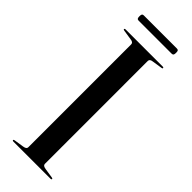

<svg xmlns="http://www.w3.org/2000/svg" viewBox="-265 -824 847 847"><g transform="rotate(45 159.0 -400.0)"><path d="M210.5 -29Q210.5 -23 215 -19.8Q219.5 -16.5 229 -15L274.5 -8Q280.5 -7 280.5 -4Q280.5 -2 279 -1Q277.5 0 275 0H42.5Q40 0 38.5 -1Q37 -2 37 -4Q37 -7 43 -8L88.5 -15Q98 -16.5 102.5 -19.8Q107 -23 107 -29V-671Q107 -677 102.5 -680.5Q98 -684 88.5 -685L43 -692Q37 -692.5 37 -696Q37 -698 38.5 -699Q40 -700 42.5 -700H275Q277.5 -700 279 -699Q280.5 -698 280.5 -696Q280.5 -692.5 274.5 -692L229 -685Q219.5 -684 215 -680.5Q210.5 -677 210.5 -671ZM45 -784Q45 -794 47.5 -797.2Q50 -800.5 56 -800.5H262Q268.5 -800.5 271 -797.5Q273.5 -794.5 273.5 -784.5Q273.5 -775 271 -771.5Q268.5 -768 262 -768H56Q50 -768 47.5 -771.5Q45 -775 45 -784Z"/></g></svg>

Font: Fraunces 96pt
Style: Regular
Weight: 400
Version: Version 1.000;[b76b70a41]